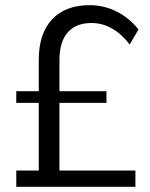

<svg xmlns="http://www.w3.org/2000/svg" viewBox="-20 -723 581 743"><path d="M43 -370H392V-325H43ZM327 -703Q382 -703 431 -678.5Q480 -654 516 -609L482 -551Q417 -634 334 -634Q274 -634 242 -597.5Q210 -561 210 -490V-28L175 -63H504V0H43V-63H165L130 -28V-491Q130 -593 181.5 -648Q233 -703 327 -703Z"/></svg>

Font: Alexandria Light
Style: Regular
Weight: 300
Designer: Mohamed Gaber
Foundry: Kief Type Foundry
Version: Version 5.100